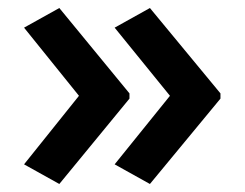

<svg xmlns="http://www.w3.org/2000/svg" viewBox="-20 -509 610 479"><path d="M530 -263V-276L354 -489L266 -440L404 -270L266 -99L354 -50ZM303 -263V-276L128 -489L40 -440L177 -270L40 -99L128 -50Z"/></svg>

Font: Noto Sans New Tai Lue Semibold
Style: Regular
Weight: 600
Designer: Monotype Design Team
Foundry: Monotype Imaging Inc.
Version: Version 2.004